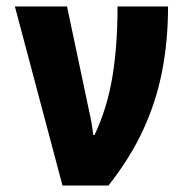

<svg xmlns="http://www.w3.org/2000/svg" viewBox="-20 -573 570 593"><path d="M173 0 26 -553H187L254 -236Q264 -193 268 -156H272Q311 -239 327 -335Q343 -431 343 -553H499Q499 -446 480.5 -352Q462 -258 422 -171.5Q382 -85 315 0Z"/></svg>

Font: Noto Sans Mono Condensed Black
Style: Regular
Weight: 900
Width: 3
Designer: Monotype Design Team
Foundry: Monotype Imaging Inc.
Version: Version 2.014